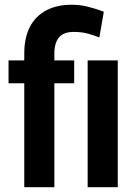

<svg xmlns="http://www.w3.org/2000/svg" viewBox="-20 -780 572 800"><path d="M206.5 0H81.1V-556.2Q81.1 -622.6 104.5 -667.7Q127.9 -712.9 172.4 -736.6Q216.8 -760.3 278.3 -760.3Q313.5 -760.3 345.7 -752.2Q377.9 -744.1 412.6 -731.4L394 -624Q373.5 -632.3 347.2 -639.6Q320.8 -647 286.6 -647Q245.1 -647 225.8 -624Q206.5 -601.1 206.5 -556.2ZM289.1 -528.3V-433.1H15.6V-528.3ZM470.7 -528.3V0H345.2V-528.3Z"/></svg>

Font: Roboto Condensed SemiBold
Style: Regular
Weight: 600
Designer: Christian Robertson
Foundry: Google
Version: Version 3.008; 2023